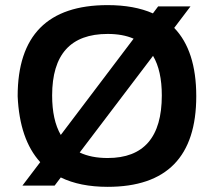

<svg xmlns="http://www.w3.org/2000/svg" viewBox="-20 -723 833 748"><path d="M290.5 -128.9Q335.4 -107.4 399.4 -107.4Q610.4 -107.4 610.4 -351.1Q610.4 -447.8 576.2 -505.4ZM216.8 -197.3 500.5 -572.3Q458.5 -590.8 399.4 -590.8Q183.1 -590.8 183.1 -351.1Q183.1 -255.4 216.8 -197.3ZM216.8 -31.7 192.9 0H67.4L136.7 -91.3Q56.2 -179.7 48.8 -348.1Q48.8 -703.1 399.4 -703.1Q502.9 -703.1 575.7 -670.9L596.2 -698.2H722.2L658.7 -614.3Q744.6 -525.4 744.6 -348.1Q744.6 4.9 399.4 4.9Q291.5 4.9 216.8 -31.7Z"/></svg>

Font: SansationBold
Style: Bold
Weight: 700
Designer: Bernd Montag
Version: Version 1.301